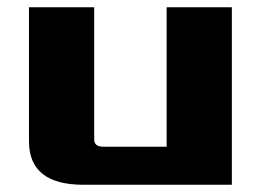

<svg xmlns="http://www.w3.org/2000/svg" viewBox="-20 -510 720 530"><path d="M60 -120V-490H240V-125Q240 -105 265 -105H440V-490H620V0H210Q60 0 60 -120Z"/></svg>

Font: Xolonium
Style: Bold
Weight: 700
Designer: Severin Meyer
Version: Version 4.2